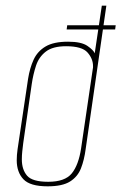

<svg xmlns="http://www.w3.org/2000/svg" viewBox="-20 -650 428 677"><path d="M148 7Q86 7 62.5 -18Q39 -43 39 -85Q39 -103 42 -124L79 -372Q85 -410 98.5 -439.5Q112 -469 140.5 -486Q169 -503 220 -503Q267 -503 288.5 -488Q310 -473 314 -462L339 -630H355L282 -124Q277 -86 265.5 -56.5Q254 -27 227 -10Q200 7 148 7ZM150 -9Q209 -9 233 -38.5Q257 -68 266 -127L307 -406Q308 -409 308 -412Q308 -415 308 -417Q308 -443 288.5 -465Q269 -487 213 -487Q166 -487 141.5 -468Q117 -449 107 -418.5Q97 -388 92 -354L62 -146Q60 -130 58.5 -116Q57 -102 57 -88Q57 -52 75.5 -30.5Q94 -9 150 -9ZM215 -546 217 -561H388L386 -546Z"/></svg>

Font: Alumni Sans Pinstripe
Style: Italic
Weight: 400
Italic angle: -8°
Designer: Robert E. Leuschke
Foundry: Robert E. Leuschke
Version: Version 1.010; ttfautohint (v1.8.4.7-5d5b)